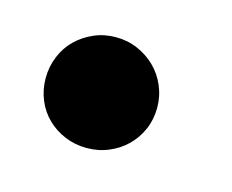

<svg xmlns="http://www.w3.org/2000/svg" viewBox="-40 -195 305 252"><g transform="rotate(15 112.5 -69.0)"><path d="M17 -68Q17 -83.5 22.8 -97.5Q28.5 -111.5 38.8 -121.5Q49 -131.5 62.8 -137.5Q76.5 -143.5 92.5 -143.5Q108.5 -143.5 122.2 -137.5Q136 -131.5 146.2 -121.5Q156.5 -111.5 162.5 -97.5Q168.5 -83.5 168.5 -68Q168.5 -52 162.5 -38.2Q156.5 -24.5 146.2 -14.5Q136 -4.5 122.2 1.2Q108.5 7 92.5 7Q76.5 7 62.8 1.2Q49 -4.5 38.8 -14.5Q28.5 -24.5 22.8 -38.2Q17 -52 17 -68Z"/></g></svg>

Font: Lato TR
Style: Bold Italic
Weight: 700
Italic angle: -12°
Designer: Lukasz Dziedzic
Foundry: tyPoland Lukasz Dziedzic
Version: Version 1.104 2013